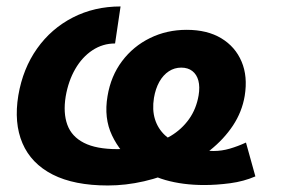

<svg xmlns="http://www.w3.org/2000/svg" viewBox="-20 -567 876 598"><path d="M315.9 10.7Q210.9 10.7 144 -23.4Q77.1 -57.6 50 -120.8Q22.9 -184.1 37.1 -270Q51.3 -353.5 95.5 -415.8Q139.6 -478 206.8 -512.5Q273.9 -546.9 355.5 -546.9L338.4 -431.6Q299.8 -431.6 267.8 -410.4Q235.8 -389.2 214.4 -352.1Q192.9 -314.9 184.6 -266.6Q176.3 -215.3 189.7 -178.5Q203.1 -141.6 241.5 -122.1Q279.8 -102.5 345.7 -102.5Q392.6 -102.5 435.1 -112.8Q477.5 -123 511.7 -143.6Q545.9 -164.1 568.6 -195.8Q591.3 -227.5 598.6 -270Q603 -296.4 597.9 -315.7Q592.8 -335 579.1 -345.7Q565.4 -356.4 544.4 -356.4Q523.4 -356.4 505.9 -345Q488.3 -333.5 476.3 -312.3Q464.4 -291 459.5 -262.2Q453.6 -225.1 462.6 -195.8Q471.7 -166.5 494.1 -145.5Q516.6 -124.5 551.3 -112.3Q571.3 -104 596.2 -100.3Q621.1 -96.7 645 -96.7Q670.4 -96.7 695.6 -104Q720.7 -111.3 746.1 -123L775.4 -17.6Q739.3 -2 696.8 3.7Q654.3 9.3 616.2 9.3Q549.8 9.3 495.1 -6.3Q440.4 -22 402.3 -54.7Q354.5 -91.3 328.9 -145.3Q303.2 -199.2 314.9 -267.6Q325.2 -330.1 360.1 -376.5Q395 -422.9 447.3 -448.5Q499.5 -474.1 561.5 -474.1Q625.5 -474.1 669.2 -447.8Q712.9 -421.4 732.4 -375.2Q752 -329.1 742.2 -268.6Q733.9 -218.8 705.6 -176Q677.2 -133.3 634 -98.9Q590.8 -64.5 538.3 -40Q485.8 -15.6 428.7 -2.4Q371.6 10.7 315.9 10.7Z"/></svg>

Font: Inter 18pt
Style: Bold Italic
Weight: 700
Italic angle: -9.3988°
Designer: Rasmus Andersson
Foundry: rsms
Version: Version 4.001;git-66647c0bb